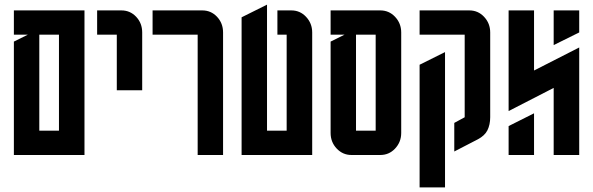

<svg xmlns="http://www.w3.org/2000/svg" viewBox="-20 -670 2563 830"><path d="M345.2 -625V0H40V-490.2L100.1 -520H40V-625ZM234.9 -105V-520H149.9V-105Z M484.9 -279.8V-520H399.9V-625H504.9Q542.5 -625 568.4 -597.7Q594.7 -569.8 594.7 -529.8V-279.8Z M834.5 0V-520H639.6V-625H854.5Q892.1 -625 918 -597.7Q944.3 -569.8 944.3 -529.8V0Z M1024.4 -595.2 1134.3 -649.9V-105H1219.2V-520H1179.2V-625H1239.3Q1276.9 -625 1302.7 -597.7Q1329.6 -569.3 1329.6 -529.8V0H1024.4Z M1519 -105H1604V-520H1519ZM1409.2 -490.2 1469.2 -520H1409.2V-625H1624Q1661.6 -625 1687.5 -597.7Q1714.4 -569.3 1714.4 -529.8V-95.2Q1714.4 -55.7 1687.5 -27.3Q1661.6 0 1624 0H1499Q1461.9 0 1435.5 -27.8Q1409.2 -55.7 1409.2 -95.2Z M1903.8 -444.8V140.1H1793.9V-390.1ZM1793.9 -625H2008.8Q2046.4 -625 2072.3 -597.7Q2099.1 -569.3 2099.1 -529.8V-163.1Q2099.1 -130.9 2086.9 -106.4Q2075.2 -83.5 2045.9 -67.9L1943.8 -15.1V-138.7L1988.8 -163.1V-520H1793.9Z M2483.9 -625V-529.8L2373.5 -475.1V-625ZM2178.7 0V-125L2288.6 -180.2V0ZM2373.5 -290 2178.7 -189.9V-625H2288.6V-365.2L2483.9 -464.8V0H2373.5Z"/></svg>

Font: Horta
Style: Regular
Weight: 600
Width: 3
Version: Version 0.11